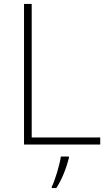

<svg xmlns="http://www.w3.org/2000/svg" viewBox="-20 -734 550 975"><path d="M102 0H489V-36H141V-714H102ZM330 68V61H289C283 104 259 183 243 214V221H266C296 175 318 116 330 68Z"/></svg>

Font: Noto Sans Meetei Mayek ExtraLight
Style: Regular
Weight: 200
Designer: Monotype Design Team and Neelakash Kshetrimayum
Foundry: Monotype Imaging Inc.
Version: Version 2.002